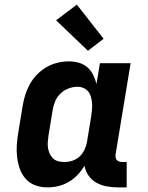

<svg xmlns="http://www.w3.org/2000/svg" viewBox="-20 -804 640 832"><path d="M185 8Q158 8 133 -1Q108 -10 91 -29.5Q74 -49 65.5 -73.5Q57 -98 54 -124.5Q51 -151 53 -179Q55 -207 60 -234L78 -344Q82 -369 89.5 -393Q97 -417 109.5 -439.5Q122 -462 140.5 -481Q159 -500 181.5 -513Q204 -526 229 -532Q254 -538 278 -538Q301 -538 322 -532Q343 -526 358.5 -512.5Q374 -499 383.5 -480Q393 -461 398 -440Q398 -440 398 -440Q398 -440 398 -440L413 -530H546L481 -136Q480 -129 481 -122.5Q482 -116 486 -111Q490 -106 496.5 -104Q503 -102 509 -102H529V8H491Q466 8 442 3.5Q418 -1 397.5 -12.5Q377 -24 363.5 -43.5Q350 -63 346 -86Q334 -65 316.5 -46.5Q299 -28 277.5 -15.5Q256 -3 232.5 2.5Q209 8 185 8ZM258 -102Q276 -102 293.5 -107.5Q311 -113 324.5 -125.5Q338 -138 346 -155Q354 -172 357 -189L375 -299Q377 -313 378.5 -327.5Q380 -342 379 -355.5Q378 -369 374.5 -382.5Q371 -396 363 -406.5Q355 -417 342.5 -422.5Q330 -428 316 -428Q296 -428 276.5 -420.5Q257 -413 242 -398.5Q227 -384 219 -365Q211 -346 208 -326L190 -216Q188 -203 187 -189Q186 -175 188 -162.5Q190 -150 195.5 -138Q201 -126 210 -117.5Q219 -109 231.5 -105.5Q244 -102 258 -102ZM361 -584 223 -716 313 -784 429 -636Z"/></svg>

Font: Iosevka Curly Slab XBdEx
Style: Italic
Weight: 800
Width: 7
Italic angle: -9°
Monospace: yes
Designer: Belleve Invis
Foundry: Belleve Invis
Version: Version 11.1.0; ttfautohint (v1.8.3)